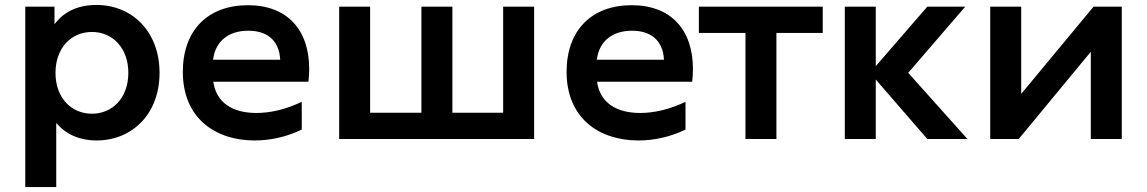

<svg xmlns="http://www.w3.org/2000/svg" viewBox="-20 -561 4630 775"><path d="M369 -541C298 -541 239 -516 200 -463V-534H82V194H207V-65C247 -17 304 6 369 6C514 6 624 -101 624 -267C624 -433 514 -541 369 -541ZM351 -432C434 -432 498 -368 498 -267C498 -166 434 -102 351 -102C268 -102 204 -166 204 -267C204 -368 268 -432 351 -432Z M1008 6C1073 6 1138 -9 1198 -38V-150C1133 -119 1071 -105 1015 -105C918 -105 853 -147 841 -231H1225C1227 -249 1228 -266 1228 -283C1228 -441 1139 -540 981 -540C818 -540 718 -438 718 -271C718 -84 849 6 1008 6ZM1111 -320H840C850 -398 906 -437 982 -437C1055 -437 1107 -401 1111 -320Z M1349 0H2136V-534H2011V-106H1806V-534H1681V-106H1474V-534H1349Z M2557 6C2622 6 2687 -9 2747 -38V-150C2682 -119 2620 -105 2564 -105C2467 -105 2402 -147 2390 -231H2774C2776 -249 2777 -266 2777 -283C2777 -441 2688 -540 2530 -540C2367 -540 2267 -438 2267 -271C2267 -84 2398 6 2557 6ZM2660 -320H2389C2399 -398 2455 -437 2531 -437C2604 -437 2656 -401 2660 -320Z M2989 0H3114V-428H3301V-534H2801V-428H2989Z M3723 0H3885L3646 -267L3876 -534H3723L3515 -294V-534H3390V0H3515V-240Z M3977 0H4092L4383 -352V0H4508V-534H4394L4102 -182V-534H3977Z"/></svg>

Font: Chess Sans SemiBold
Style: Regular
Weight: 600
Designer: Wolf Bōese
Foundry: Wolf Bōese
Version: Version 7.223;Glyphs 3.3 (3306)